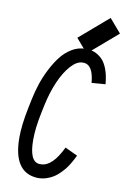

<svg xmlns="http://www.w3.org/2000/svg" viewBox="-97 -935 663 1004"><g transform="rotate(10 234.5 -433.0)"><path d="M315.4 -673.3 253.4 -745.6 407.2 -877.9 469.2 -805.7ZM367.7 -525.9Q359.9 -618.7 311 -622.6H303.2Q272.9 -622.6 241.2 -587.4Q209.5 -552.2 184.8 -495.4Q160.2 -438.5 146 -372.6L136.2 -326.2Q118.7 -242.2 118.7 -180.2Q118.7 -64.5 172.4 -61H180.2Q240.7 -61 292.5 -169.4L358.9 -138.2Q354 -127.9 349.9 -119.9Q345.7 -111.8 335.9 -95Q326.2 -78.1 316.2 -65.4Q306.2 -52.7 291 -37.4Q275.9 -22 260 -12Q244.1 -2 223.1 5.1Q202.1 12.2 180.2 12.2H172.4Q45.4 4.4 45.4 -180.2Q45.4 -245.6 64.9 -340.8L74.7 -388.2Q83 -428.2 96.2 -468.8Q109.4 -509.3 130.4 -550.8Q151.4 -592.3 176 -624Q200.7 -655.8 233.9 -675.8Q267.1 -695.8 303.2 -695.8H311Q334 -695.8 354 -688Q374 -680.2 392.8 -662.6Q411.6 -645 424.3 -611.6Q437 -578.1 440.9 -531.7Z"/></g></svg>

Font: Anka/Coder Narrow
Style: Italic
Weight: 400
Width: 3
Italic angle: -12°
Monospace: yes
Version: Version 001.100